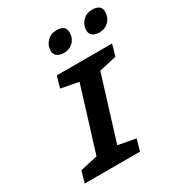

<svg xmlns="http://www.w3.org/2000/svg" viewBox="-205 -1031 1089 1168"><g transform="rotate(-30 339.0 -447.0)"><path d="M336.9 -751Q309.1 -751 290.5 -763.7Q272 -776.4 272 -801.8Q272 -839.8 298.3 -866.9Q324.7 -894 363.8 -894Q428.2 -894 428.2 -844.2Q428.2 -802.2 402.3 -776.6Q376.5 -751 336.9 -751ZM586.9 -751Q556.6 -751 539.3 -764.2Q522 -777.3 522 -801.8Q522 -839.8 548.3 -866.9Q574.7 -894 613.8 -894Q678.2 -894 678.2 -844.2Q678.2 -803.7 652.1 -777.3Q626 -751 586.9 -751ZM70.8 -80.1 192.9 -107.9 330.1 -551.8 207 -575.2 230 -654.8H618.2L595.2 -575.2L473.1 -546.9L335.9 -103L459 -80.1L436 0H47.9Z"/></g></svg>

Font: IntelOne Mono Bold
Style: Italic
Weight: 700
Italic angle: -16°
Designer: Fred Shallcrass
Foundry: Frere-Jones Type LLC
Version: Version 1.200;hotconv 1.1.0;makeotfexe 2.6.0;FJTRelease1.2